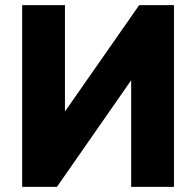

<svg xmlns="http://www.w3.org/2000/svg" viewBox="-20 -725 761 745"><path d="M66 0V-705H232V-255H206L520 -705H655V0H489V-451H515L201 0Z"/></svg>

Font: Nunito Sans 10pt SemiCondensed Black
Style: Regular
Weight: 900
Width: 4
Designer: Vernon Adams
Foundry: Vernon Adams
Version: Version 3.101;gftools[0.9.27]